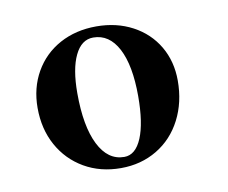

<svg xmlns="http://www.w3.org/2000/svg" viewBox="-52 -754 590 497"><g transform="rotate(-10 243.0 -505.0)"><path d="M43 -509.2Q43 -561.8 66.7 -603.3Q90.4 -644.8 132.7 -667.9Q175 -690.9 229.1 -690.9Q282 -690.9 324 -668.6Q366 -646.2 389.4 -606.5Q412.7 -566.7 412.7 -516.2Q412.7 -459.4 389.4 -414.1Q366.1 -368.9 324.1 -343.7Q282 -318.5 229.1 -318.5Q175 -318.5 132.7 -343Q90.4 -367.6 66.7 -410.7Q43 -453.8 43 -509.2ZM304.8 -494.5Q304.8 -575.2 281.6 -619.6Q258.3 -663.9 216.2 -663.9Q185.2 -663.9 168.1 -628.2Q150.9 -592.6 150.9 -528.9Q150.9 -442 175.1 -393.7Q199.2 -345.5 242.4 -345.5Q271.9 -345.5 288.4 -384.6Q304.8 -423.8 304.8 -494.5Z"/></g></svg>

Font: Wittgenstein
Style: Regular
Weight: 400
Designer: Jörg Drees
Foundry: Jörg Drees
Version: Version 1.003;Glyphs 3.1.2 (3151)